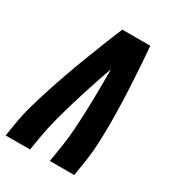

<svg xmlns="http://www.w3.org/2000/svg" viewBox="-178 -838 855 941"><g transform="rotate(30 250.0 -367.5)"><path d="M0 0 12 -74Q21 -130 37 -185.5Q53 -241 71 -296.5Q89 -352 108.5 -407Q128 -462 149 -516.5Q170 -571 191.5 -626Q213 -681 236 -735H394Q399 -681 402.5 -626Q406 -571 409 -516.5Q412 -462 413.5 -407Q415 -352 415 -296.5Q415 -241 412 -185.5Q409 -130 400 -74L388 0H250L262 -74Q272 -132 276 -190.5Q280 -249 282 -307Q284 -365 284.5 -423Q285 -481 285 -539Q264 -481 245 -423Q226 -365 208.5 -307Q191 -249 175.5 -190.5Q160 -132 150 -74L138 0Z"/></g></svg>

Font: Iosevka Term Curly Heavy
Style: Italic
Weight: 900
Italic angle: -9°
Designer: Belleve Invis
Foundry: Belleve Invis
Version: Version 32.3.0